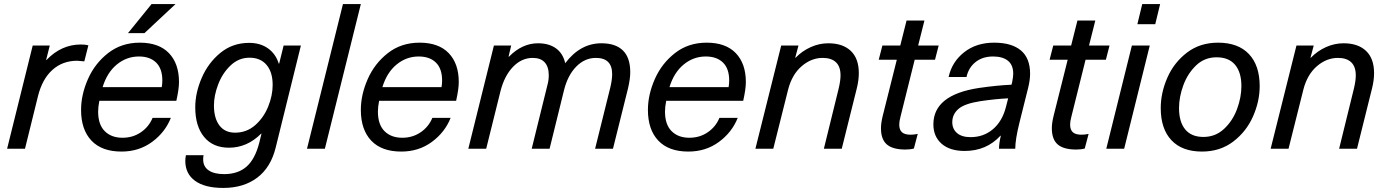

<svg xmlns="http://www.w3.org/2000/svg" viewBox="-20 -732 6835 945"><path d="M415 -509 395 -430Q362 -433 360 -433Q288 -433 238 -388Q188 -343 167 -259L103 0H15L141 -508H225L207 -437H209Q282 -513 378 -513Q400 -513 415 -509Z M463 -183Q463 -119 495.5 -86.5Q528 -54 583 -54Q634 -54 673.5 -81Q713 -108 731 -152H821Q793 -81 728.5 -33.5Q664 14 578 14Q481 14 430 -40Q379 -94 379 -191Q379 -266 413 -343Q447 -420 512.5 -471Q578 -522 668 -522Q762 -522 811.5 -470.5Q861 -419 861 -328Q861 -294 848 -236H469Q463 -206 463 -183ZM485 -303H776Q779 -319 779 -336Q779 -394 748.5 -424Q718 -454 664 -454Q603 -454 555 -414.5Q507 -375 485 -303ZM610 -569 726 -712H844L691 -569Z M1352 -419H1354L1376 -508H1461L1337 -6Q1313 92 1246 142.5Q1179 193 1079 193Q988 193 940 158Q892 123 892 60Q892 47 895 32H982Q980 39 980 53Q980 88 1007 106.5Q1034 125 1083 125Q1151 125 1193 88.5Q1235 52 1256 -29L1267 -74H1265Q1196 -5 1107 -5Q1028 -5 984.5 -58Q941 -111 941 -204Q941 -275 973 -349Q1005 -423 1065 -472Q1125 -521 1206 -521Q1261 -521 1299 -494Q1337 -467 1352 -419ZM1033 -213Q1033 -150 1060 -114.5Q1087 -79 1137 -79Q1194 -79 1236 -116Q1278 -153 1300 -207.5Q1322 -262 1322 -314Q1322 -377 1292 -412.5Q1262 -448 1208 -448Q1155 -448 1115 -410Q1075 -372 1054 -317Q1033 -262 1033 -213Z M1491 0 1668 -712H1756L1579 0Z M1840 -183Q1840 -119 1872.5 -86.5Q1905 -54 1960 -54Q2011 -54 2050.5 -81Q2090 -108 2108 -152H2198Q2170 -81 2105.5 -33.5Q2041 14 1955 14Q1858 14 1807 -40Q1756 -94 1756 -191Q1756 -266 1790 -343Q1824 -420 1889.5 -471Q1955 -522 2045 -522Q2139 -522 2188.5 -470.5Q2238 -419 2238 -328Q2238 -294 2225 -236H1846Q1840 -206 1840 -183ZM1862 -303H2153Q2156 -319 2156 -336Q2156 -394 2125.5 -424Q2095 -454 2041 -454Q1980 -454 1932 -414.5Q1884 -375 1862 -303Z M3082 -377Q3082 -344 3071 -297L2997 0H2909L2984 -302Q2993 -341 2993 -367Q2993 -447 2913 -447Q2858 -447 2816 -404Q2774 -361 2756 -288L2685 0H2597L2674 -312Q2681 -337 2681 -361Q2681 -403 2661 -425Q2641 -447 2602 -447Q2547 -447 2504.5 -402.5Q2462 -358 2443 -282L2373 0H2285L2411 -508H2496L2483 -453H2485Q2550 -519 2628 -519Q2682 -519 2716.5 -494Q2751 -469 2762 -421Q2836 -519 2940 -519Q3010 -519 3046 -483.5Q3082 -448 3082 -377Z M3253 -183Q3253 -119 3285.5 -86.5Q3318 -54 3373 -54Q3424 -54 3463.5 -81Q3503 -108 3521 -152H3611Q3583 -81 3518.5 -33.5Q3454 14 3368 14Q3271 14 3220 -40Q3169 -94 3169 -191Q3169 -266 3203 -343Q3237 -420 3302.5 -471Q3368 -522 3458 -522Q3552 -522 3601.5 -470.5Q3651 -419 3651 -328Q3651 -294 3638 -236H3259Q3253 -206 3253 -183ZM3275 -303H3566Q3569 -319 3569 -336Q3569 -394 3538.5 -424Q3508 -454 3454 -454Q3393 -454 3345 -414.5Q3297 -375 3275 -303Z M4207 -372Q4207 -337 4197 -297L4123 0H4035L4108 -297Q4117 -335 4117 -361Q4117 -404 4094.5 -425.5Q4072 -447 4029 -447Q3973 -447 3925.5 -406Q3878 -365 3859 -291L3786 0H3698L3825 -508H3910L3894 -448H3896Q3928 -481 3970 -500Q4012 -519 4057 -519Q4128 -519 4167.5 -481.5Q4207 -444 4207 -372Z M4406 -119Q4406 -93 4419.5 -81Q4433 -69 4462 -69Q4479 -69 4497 -73L4478 -1Q4460 4 4436 4Q4374 4 4345 -21Q4316 -46 4316 -101Q4316 -127 4325 -163L4394 -438H4305L4323 -508H4411L4442 -631H4530L4499 -508H4600L4582 -438H4482L4412 -157Q4406 -135 4406 -119Z M5050 -369Q5050 -340 5041 -302L4998 -130Q4977 -46 4977 0H4897Q4897 -26 4906 -64H4904Q4835 11 4728 11Q4655 11 4614.5 -24.5Q4574 -60 4574 -120Q4574 -265 4798 -299Q4887 -312 4958 -315L4961 -324Q4967 -354 4967 -369Q4967 -412 4941 -433Q4915 -454 4868 -454Q4816 -454 4781.5 -426.5Q4747 -399 4737 -353H4649Q4665 -427 4725 -474.5Q4785 -522 4873 -522Q4959 -522 5004.5 -484Q5050 -446 5050 -369ZM4805 -234Q4727 -222 4697 -195.5Q4667 -169 4667 -131Q4667 -97 4690.5 -77Q4714 -57 4757 -57Q4821 -57 4867 -96Q4913 -135 4931 -205L4942 -248Q4879 -245 4805 -234Z M5247 -119Q5247 -93 5260.5 -81Q5274 -69 5303 -69Q5320 -69 5338 -73L5319 -1Q5301 4 5277 4Q5215 4 5186 -21Q5157 -46 5157 -101Q5157 -127 5166 -163L5235 -438H5146L5164 -508H5252L5283 -631H5371L5340 -508H5441L5423 -438H5323L5253 -157Q5247 -135 5247 -119Z M5425 0 5551 -508H5639L5513 0ZM5578 -613 5602 -712H5690L5666 -613Z M6180 -308Q6180 -233 6147 -158.5Q6114 -84 6049.5 -35Q5985 14 5896 14Q5798 14 5745.5 -42Q5693 -98 5693 -200Q5693 -275 5725.5 -349.5Q5758 -424 5822 -473Q5886 -522 5975 -522Q6074 -522 6127 -466Q6180 -410 6180 -308ZM5783 -200Q5783 -132 5813.5 -95Q5844 -58 5903 -58Q5962 -58 6004.5 -97.5Q6047 -137 6068.5 -195Q6090 -253 6090 -308Q6090 -376 6059 -413Q6028 -450 5968 -450Q5909 -450 5867.5 -410.5Q5826 -371 5804.5 -313Q5783 -255 5783 -200Z M6743 -372Q6743 -337 6733 -297L6659 0H6571L6644 -297Q6653 -335 6653 -361Q6653 -404 6630.5 -425.5Q6608 -447 6565 -447Q6509 -447 6461.5 -406Q6414 -365 6395 -291L6322 0H6234L6361 -508H6446L6430 -448H6432Q6464 -481 6506 -500Q6548 -519 6593 -519Q6664 -519 6703.5 -481.5Q6743 -444 6743 -372Z"/></svg>

Font: CST
Style: Italic
Weight: 400
Italic angle: -14°
Version: Version 1.00